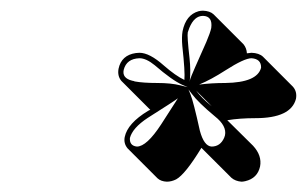

<svg xmlns="http://www.w3.org/2000/svg" viewBox="-20 -738 580 363"><path d="M360.8 -458.5Q330.1 -408.2 313 -398.9Q304.2 -394.5 295.4 -394.5Q284.2 -395 277.8 -400.9L221.2 -457.5Q213.4 -466.8 215.8 -479Q221.2 -504.9 259.8 -528.3Q262.2 -529.8 264.2 -530.3L209.5 -585Q201.7 -594.2 204.1 -607.9Q209.5 -633.8 236.8 -637.7Q240.7 -638.2 243.7 -638.2Q262.7 -638.2 289.6 -614.3Q312 -594.7 328.6 -586.9Q330.1 -601.6 324.7 -650.9Q323.2 -668 325.2 -679.2Q331.5 -710 355.5 -716.8Q359.9 -717.8 363.8 -717.8Q377 -717.3 383.8 -710.9L440.4 -654.3Q446.3 -647 446.8 -637.2Q451.7 -637.7 455.6 -638.2Q469.7 -637.7 477.1 -630.9L533.7 -574.2Q542 -564.9 539.6 -551.3Q530.3 -514.6 462.9 -514.6Q433.1 -514.6 409.7 -510.7L458.5 -462.4Q475.6 -443.8 471.7 -423.3Q466.8 -400.9 443.8 -395.5Q439.5 -394.5 436.5 -394.5Q424.8 -395.5 417.5 -401.9ZM380.4 -537.1 350.6 -566.9Q356.4 -559.1 362.8 -552.7Q370.1 -545.4 380.4 -537.1ZM338.4 -583 339.8 -588.9Q342.3 -596.7 370.1 -658.7Q377.4 -675.8 379.4 -685.1Q382.3 -707.5 363.8 -708Q347.2 -708 337.9 -685.1Q336.4 -680.7 335 -676.8Q333.5 -670.4 338.4 -627.4Q340.8 -604.5 338.9 -585.9ZM356.4 -578.1Q379.9 -581.1 406.2 -581.1Q466.3 -582 473.6 -609.9Q474.1 -626.5 455.6 -627.9Q441.9 -627.9 406.2 -605Q378.9 -587.4 356.4 -578.1ZM336.4 -568.8 340.3 -559.1Q345.7 -545.9 357.9 -490.7Q365.7 -461.9 379.9 -460.9Q396.5 -460.9 403.8 -477.5Q404.8 -480 405.3 -481.9Q409.2 -500 386.2 -518.1Q354.5 -544.4 342.3 -561ZM316.4 -552.2Q309.6 -546.9 259.3 -515.1Q230.5 -496.1 225.6 -477.1Q224.6 -462.4 238.8 -460.9Q257.3 -460.9 284.7 -502.9Q313.5 -547.9 316.4 -552.2ZM335 -573.2 324.7 -577.6Q305.2 -586.4 272.5 -614.7Q256.3 -627.9 243.7 -627.9Q219.2 -627 213.9 -606Q210.4 -590.3 230 -585.4Q232.9 -585 234.9 -584Q251 -581.1 277.3 -581.1Q303.2 -581.1 320.8 -576.7Z"/></svg>

Font: Linux Biolinum Shadow O
Style: Italic
Weight: 400
Italic angle: -12°
Designer: Philipp H. Poll
Foundry: Philipp H. Poll
Version: Version 0.6.2